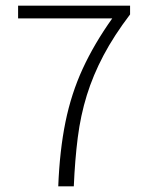

<svg xmlns="http://www.w3.org/2000/svg" viewBox="-20 -659 522 679"><path d="M186 0Q191 -127 211.5 -227.5Q232 -328 272.5 -416Q313 -504 377 -594H44V-639H440V-608Q383 -533 346 -463Q309 -393 287 -322Q265 -251 255 -172.5Q245 -94 241 0Z"/></svg>

Font: Assistant Light
Style: Regular
Weight: 300
Designer: Hebrew By Ben Nathan, Latin by Paul Hunt
Version: Version 3.000